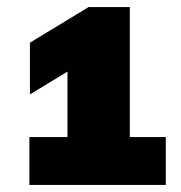

<svg xmlns="http://www.w3.org/2000/svg" viewBox="-20 -830 510 542"><path d="M170.5 -325.5V-722L230 -664L64.5 -563.5V-709.5L230 -810H346.5V-325.5ZM63 -308V-443H448V-308Z"/></svg>

Font: Encode Sans SC SemiExpanded Black
Style: Regular
Weight: 900
Width: 6
Designer: Multiple Designers
Foundry: Impallari Type
Version: Version 3.002